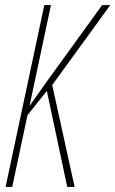

<svg xmlns="http://www.w3.org/2000/svg" viewBox="-20 -734 453 754"><path d="M2 0 154 -714H180L96 -318L164 -414L381 -714H413L185 -400L273 0H244L164 -377L88 -282L28 0Z"/></svg>

Font: Noto Sans Display Condensed Thin
Style: Italic
Weight: 250
Width: 3
Italic angle: -12°
Designer: Monotype Design Team
Foundry: Monotype Imaging Inc.
Version: Version 1.900